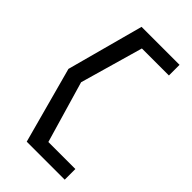

<svg xmlns="http://www.w3.org/2000/svg" viewBox="-213 -672 804 804"><g transform="rotate(45 188.5 -270.0)"><path d="M27 -269 119 70H344V7H184L104 -267L184 -547H344V-610H119Z"/></g></svg>

Font: Charger Sport
Style: LitNrw
Weight: 300
Designer: Jasper
Foundry: Cannot Into Space Fonts
Version: Version 1.1